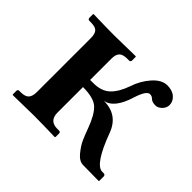

<svg xmlns="http://www.w3.org/2000/svg" viewBox="-109 -581 725 725"><g transform="rotate(45 253.0 -218.5)"><path d="M85 -71.8V-359.9Q85 -382.8 75.9 -392.3Q66.9 -401.9 42 -401.9H35.2Q27.3 -401.9 26.9 -410.2V-429.2L28.8 -431.2Q103 -429.2 139.2 -429.2L252.9 -431.2L254.9 -429.2V-410.2Q254.9 -402.3 247.1 -401.9H237.8Q213.9 -401.9 204.3 -391.8Q194.8 -381.8 194.8 -359.9V-246.1H211.9Q254.9 -246.1 279.1 -269Q303.2 -292 318.8 -336.9Q332 -377 359.1 -407.5Q386.2 -438 416 -438Q442.9 -438 458.5 -424.1Q474.1 -410.2 474.1 -391.1Q474.1 -376 462.2 -364Q450.2 -352.1 437 -352.1Q418.9 -352.1 410.2 -360.8Q404.3 -367.7 393.1 -368.2Q375 -368.2 358.9 -317.9Q334 -234.9 287.1 -227.1Q362.3 -227.1 388.2 -157.2Q434.1 -33.2 472.2 -33.2H479Q488.8 -33.2 488.8 -23.9V-1L486.8 1L403.8 0Q382.8 0 364.5 -22.5Q346.2 -44.9 337.6 -63.5Q329.1 -82 317.9 -112.8Q298.8 -164.6 275.9 -186.3Q252.9 -208 194.8 -208V-71.8Q194.8 -27.8 237.8 -27.8H247.1Q254.9 -27.8 254.9 -20V-1L252.9 1Q177.7 -1 139.2 -1L28.8 1L26.9 -1V-20Q26.9 -27.8 35.2 -27.8H42Q65.9 -27.8 75.4 -38.3Q85 -48.8 85 -71.8Z"/></g></svg>

Font: Linux Libertine
Style: Semibold
Weight: 600
Designer: Philipp H. Poll
Foundry: Philipp H. Poll
Version: Version 5.1.2 ; ttfautohint (v0.9)